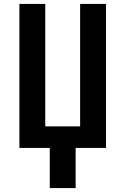

<svg xmlns="http://www.w3.org/2000/svg" viewBox="-20 -755 640 980"><path d="M234 205V0H79V-735H211V-110H389V-735H521V0H366V205Z"/></svg>

Font: Iosevka Curly XBdEx
Style: Regular
Weight: 800
Width: 7
Monospace: yes
Designer: Belleve Invis
Foundry: Belleve Invis
Version: Version 11.1.0; ttfautohint (v1.8.3)